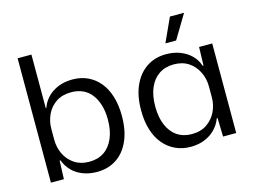

<svg xmlns="http://www.w3.org/2000/svg" viewBox="-100 -906 1437 1087"><g transform="rotate(-15 619.0 -362.5)"><path d="M345 9Q300 9 262.5 -5.5Q225 -20 199.5 -46.5Q174 -73 161 -108H156L152 0H76V-729H157V-416H161Q179 -469 228 -501Q277 -533 345 -533Q393 -533 433 -514.5Q473 -496 502 -461Q531 -426 546.5 -375.5Q562 -325 562 -262Q562 -177 535 -116Q508 -55 459 -23Q410 9 345 9ZM317 -58Q368 -58 404 -82Q440 -106 460 -152Q480 -198 480 -262Q480 -310 468.5 -347.5Q457 -385 436.5 -411.5Q416 -438 386 -451.5Q356 -465 319 -465Q267 -465 231 -441.5Q195 -418 176 -378.5Q157 -339 157 -294V-230Q157 -184 176 -145Q195 -106 231 -82Q267 -58 317 -58Z M893 9Q845 9 804.5 -10Q764 -29 735 -64Q706 -99 690.5 -149Q675 -199 675 -263Q675 -348 702.5 -408.5Q730 -469 779 -501.5Q828 -534 893 -534Q938 -534 975.5 -519.5Q1013 -505 1039 -479Q1065 -453 1077 -417H1082L1085 -525H1162V0H1085L1082 -109H1077Q1058 -56 1009.5 -23.5Q961 9 893 9ZM919 -59Q971 -59 1007 -83.5Q1043 -108 1062 -147Q1081 -186 1081 -231V-295Q1081 -341 1061.5 -380.5Q1042 -420 1006.5 -443.5Q971 -467 920 -467Q870 -467 833.5 -442.5Q797 -418 777.5 -372.5Q758 -327 758 -263Q758 -200 777.5 -154Q797 -108 833 -83.5Q869 -59 919 -59ZM906 -594 970 -734H1053L969 -594Z"/></g></svg>

Font: Mona Sans ExtraLight
Style: Regular
Weight: 400
Version: Version 2.000